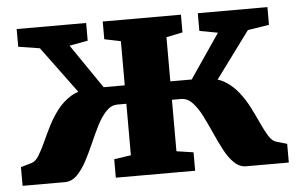

<svg xmlns="http://www.w3.org/2000/svg" viewBox="-44 -618 1054 680"><g transform="rotate(-5 483.0 -277.5)"><path d="M10 0V-66.5L49.5 -78Q63.5 -82.5 75 -101.2Q86.5 -120 98.8 -147Q111 -174 126 -203.8Q141 -233.5 161.2 -259.5Q181.5 -285.5 209 -302.5Q236.5 -319.5 273.5 -320L283 -250.5L113.5 -480L37.5 -492V-555H284.5V-492L219 -480L326.5 -323H401.5V-480L343.5 -492V-555H621.5V-492L563.5 -480V-323H639.5L746.5 -480L681.5 -492V-555H929V-492L853 -480L683.5 -250.5L693 -320Q730.5 -319.5 757.8 -302.5Q785 -285.5 805.2 -259.5Q825.5 -233.5 840.5 -203.8Q855.5 -174 867.8 -147Q880 -120 891.8 -101.2Q903.5 -82.5 917 -78L956.5 -66.5V0H805.5Q781.5 0 762.5 -18.5Q743.5 -37 728 -66.5Q712.5 -96 698 -128.8Q683.5 -161.5 668.5 -191Q653.5 -220.5 635.8 -239Q618 -257.5 595.5 -257.5H563.5V-74.5L623.5 -65.5V0H341.5V-65.5L401.5 -74.5V-257.5H370Q347.5 -257.5 329.8 -239Q312 -220.5 297 -191Q282 -161.5 267.8 -128.8Q253.5 -96 237.8 -66.5Q222 -37 203.2 -18.5Q184.5 0 160 0Z"/></g></svg>

Font: Merriweather 20pt Black
Style: Regular
Weight: 900
Version: Version 2.100